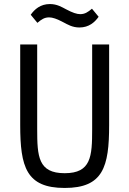

<svg xmlns="http://www.w3.org/2000/svg" viewBox="-20 -918 640 950"><path d="M80 -698V-299C80 -92 110 12 300 12C490 12 520 -92 520 -299V-698H436V-279C436 -144 431 -61 300 -61C169 -61 164 -144 164 -279V-698ZM373 -782C420 -782 449 -808 468 -835L435 -875C415 -858 400 -848 377 -848C360 -848 339 -855 307 -872C286 -883 262 -898 227 -898C180 -898 151 -872 132 -845L165 -805C185 -822 200 -832 223 -832C240 -832 261 -825 293 -808C314 -797 338 -782 373 -782Z"/></svg>

Font: IBM Mono
Style: Regular
Weight: 400
Monospace: yes
Designer: Mike Abbink, Paul van der Laan, Pieter van Rosmalen
Foundry: Bold Monday
Version: Version 2.3